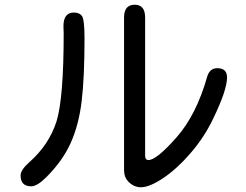

<svg xmlns="http://www.w3.org/2000/svg" viewBox="-20 -770 1040 811"><path d="M725 -189Q810 -285 856 -449Q867 -482 898 -482Q939 -482 939 -443Q939 -390 881 -270Q844 -192 786.5 -125Q729 -58 670.5 -18.5Q612 21 575 21Q546 21 523 -2Q504 -21 504 -51V-696Q504 -750 549 -750Q593 -750 593 -696V-113Q593 -94 607 -94Q641 -94 725 -189ZM104 -85Q187 -158 219 -258Q249 -357 249 -630L248 -659Q248 -717 292 -717Q315 -717 326 -703Q337 -687 337 -609Q337 -443 325 -343Q313 -243 279 -167Q245 -91 176 -22Q137 17 112 17Q67 17 67 -29Q67 -52 104 -85Z"/></svg>

Font: 寒蝉全圆体
Style: Regular
Weight: 400
Designer: Warren2060
      Designed by Motoya company      

      [Varela Round]
      Joe Prince(Latin component); Avraham Cornf
Foundry: ChillType
Version: Version 3.200